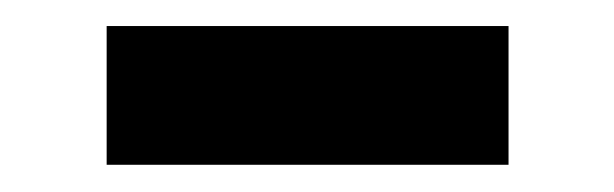

<svg xmlns="http://www.w3.org/2000/svg" viewBox="-20 -462 467 146"><path d="M366.7 -442.2V-336.7H61.1V-442.2Z"/></svg>

Font: Paperlogy 6 SemiBold
Style: Regular
Weight: 600
Designer: redesigned by Lee Juim, glyphs from Gmarket Sans & Montserrat
Foundry: PT&
Version: Version 1.001